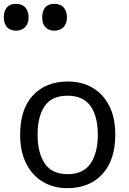

<svg xmlns="http://www.w3.org/2000/svg" viewBox="-50 -971 675 1001"><path d="M551 -269Q551 -136 483.5 -63Q416 10 301 10Q230 10 174.5 -22.5Q119 -55 87 -117.5Q55 -180 55 -269Q55 -402 122 -474Q189 -546 304 -546Q377 -546 432.5 -513.5Q488 -481 519.5 -419.5Q551 -358 551 -269ZM146 -269Q146 -174 183.5 -118.5Q221 -63 303 -63Q384 -63 422 -118.5Q460 -174 460 -269Q460 -364 422 -418Q384 -472 302 -472Q220 -472 183 -418Q146 -364 146 -269ZM233 -811Q204 -811 187 -829Q170 -847 170 -881Q170 -914 186 -932.5Q202 -951 233 -951Q265 -951 282 -932Q299 -913 299 -881Q299 -848 281 -829.5Q263 -811 233 -811ZM33 -811Q4 -811 -13 -829Q-30 -847 -30 -881Q-30 -914 -14 -932.5Q2 -951 33 -951Q65 -951 82 -932Q99 -913 99 -881Q99 -848 81 -829.5Q63 -811 33 -811Z"/></svg>

Font: Noto Sans Tifinagh Tawellemmet
Style: Regular
Weight: 400
Designer: JamraPatel
Foundry: JamraPatel LLC
Version: Version 2.006; ttfautohint (v1.8.4.7-5d5b)